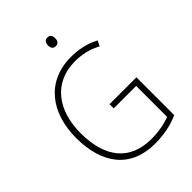

<svg xmlns="http://www.w3.org/2000/svg" viewBox="-258 -1126 1167 1167"><g transform="rotate(-45 325.0 -543.0)"><path d="M367 -1003C345 -1003 336 -986 336 -966C336 -944 345 -929 366 -929C389 -929 398 -944 398 -966C398 -987 390 -1003 367 -1003ZM348 -449V-413H541V-147C497 -130 442 -119 379 -119C198 -119 99 -235 99 -449C99 -645 201 -782 384 -782C440 -782 497 -771 554 -740L571 -774C513 -805 452 -818 385 -818C176 -818 59 -664 59 -448C59 -224 165 -83 375 -83C446 -83 518 -96 579 -124V-449Z"/></g></svg>

Font: Noto Sans Kannada UI SemiCondensed ExtraLight
Style: Regular
Weight: 200
Width: 4
Designer: Jelle Bosma - Monotype Design Team
Foundry: Monotype Imaging Inc.
Version: Version 2.005